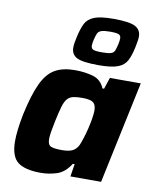

<svg xmlns="http://www.w3.org/2000/svg" viewBox="-89 -867 767 943"><g transform="rotate(10 294.5 -395.5)"><path d="M179 8Q100 8 64 -20Q28 -48 28 -125Q28 -150 32 -183.5Q36 -217 44 -258Q66 -360 92.5 -416.5Q119 -473 158.5 -495.5Q198 -518 257 -518Q309 -518 349 -506Q389 -494 406 -453H414L433 -510H587L479 0H326L336 -63H327Q298 -17 258.5 -4.5Q219 8 179 8ZM261 -120Q296 -120 314.5 -129Q333 -138 344 -160Q350 -174 357.5 -197Q365 -220 371.5 -247Q378 -274 382 -299Q386 -324 386 -339Q386 -368 371 -379Q356 -390 317 -390Q289 -390 271.5 -386Q254 -382 242.5 -369Q231 -356 223 -329Q215 -302 205 -255Q198 -222 194.5 -200Q191 -178 191 -163Q191 -134 207 -127Q223 -120 261 -120ZM367 -562Q286 -562 258 -577Q230 -592 230 -625Q230 -637 232 -650.5Q234 -664 238 -680Q247 -722 260 -748Q273 -774 304.5 -786.5Q336 -799 400 -799Q481 -799 509.5 -783.5Q538 -768 538 -735Q538 -723 535.5 -709.5Q533 -696 530 -680Q521 -637 507.5 -611.5Q494 -586 462.5 -574Q431 -562 367 -562ZM372 -627Q403 -627 417 -631.5Q431 -636 435.5 -647.5Q440 -659 445 -680Q447 -689 448 -696.5Q449 -704 449 -710Q449 -724 438 -729Q427 -734 395 -734Q365 -734 351 -729Q337 -724 332 -712.5Q327 -701 322 -680Q320 -671 319 -663.5Q318 -656 318 -651Q318 -637 329 -632Q340 -627 372 -627Z"/></g></svg>

Font: Saira
Style: Bold Italic
Weight: 700
Italic angle: -12°
Designer: Hector Gatti with collaboration of the Omnibus-Type team
Foundry: Omnibus-Type
Version: Version 1.100; ttfautohint (v1.8.3)